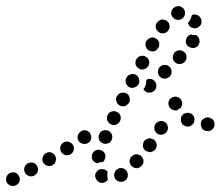

<svg xmlns="http://www.w3.org/2000/svg" viewBox="-41 -579 724 630"><path d="M23 16Q26 7 21 -1Q17 -10 8 -13Q-1 -15 -9 -11Q-17 -7 -20 2Q-23 11 -19 19Q-15 27 -6 30Q3 33 11 29Q20 25 23 16ZM296 21Q286 22 279 15Q276 12 274 8Q272 4 271 0Q271 -5 272 -9Q274 -13 277 -17Q283 -24 292 -24Q301 -25 309 -19Q310 -18 311 -17Q311 -16 312 -15Q312 -14 312 -13Q310 -4 312 5Q313 7 313 10Q313 11 312 12Q312 12 311 13Q305 20 296 21ZM375 8Q378 4 378 -1Q379 -5 378 -9Q377 -14 375 -17Q370 -25 361 -27Q351 -29 344 -24L343 -23Q340 -21 337 -17Q335 -13 334 -9Q333 -5 334 0Q335 4 337 8Q343 16 352 17Q361 19 369 14Q373 11 375 8ZM79 -9Q82 -13 83 -17Q84 -21 84 -26Q83 -30 81 -34Q77 -42 68 -45Q59 -47 50 -43Q42 -38 39 -29Q37 -20 41 -12Q46 -4 55 -1Q64 1 72 -3V-4Q76 -6 79 -9ZM430 -51Q429 -60 422 -67Q419 -70 415 -71Q411 -73 406 -73Q402 -72 398 -71Q394 -69 391 -66L390 -65Q384 -58 384 -49Q385 -40 392 -33Q395 -30 399 -29Q403 -27 408 -27Q412 -28 416 -29Q420 -31 423 -35H424Q430 -42 430 -51ZM139 -43Q141 -47 142 -51Q143 -56 143 -60Q142 -64 140 -68Q135 -76 126 -79Q117 -81 109 -76Q101 -71 99 -62Q96 -53 101 -45Q103 -42 107 -39Q110 -36 115 -35Q119 -34 123 -34Q128 -35 132 -37V-38Q136 -40 139 -43ZM261 -70V-71Q263 -80 271 -85Q279 -89 288 -87Q292 -86 296 -83Q300 -81 302 -77Q304 -73 305 -69Q305 -64 304 -60Q303 -56 301 -52Q299 -49 296 -47Q293 -47 291 -47Q283 -46 277 -43Q268 -46 263 -54Q258 -62 261 -70ZM201 -87Q203 -96 198 -104Q196 -108 192 -110Q188 -113 184 -114Q180 -115 175 -114Q171 -114 167 -111Q159 -106 157 -97Q155 -88 160 -80Q162 -76 166 -74Q169 -71 174 -70Q178 -69 182 -70Q187 -70 191 -73Q199 -78 201 -87ZM468 -89H469Q474 -97 473 -106Q471 -115 464 -121Q460 -123 456 -124Q452 -126 447 -125Q443 -124 439 -122Q435 -120 432 -116Q427 -108 428 -99Q429 -90 437 -84Q441 -82 445 -81Q449 -79 454 -80Q458 -81 462 -83Q466 -85 468 -89ZM255 -116Q257 -120 258 -124Q259 -129 258 -133Q257 -138 255 -141Q250 -149 241 -151Q232 -153 224 -148V-147Q216 -142 214 -133Q212 -124 217 -116Q220 -113 223 -110Q227 -108 232 -107Q236 -106 240 -107Q245 -107 248 -110H249Q252 -113 255 -116ZM284 -121Q288 -112 296 -109Q300 -107 305 -107Q309 -107 314 -109Q318 -110 321 -113Q324 -117 326 -121Q329 -130 326 -138Q322 -147 314 -150Q309 -152 305 -152Q300 -152 296 -150Q292 -149 289 -146Q286 -142 284 -138Q281 -129 284 -121ZM509 -166Q507 -175 499 -179Q491 -184 482 -181Q473 -179 468 -171Q466 -167 465 -162Q465 -158 466 -153Q467 -149 470 -146Q473 -142 476 -140Q485 -135 493 -138Q502 -140 507 -148Q512 -157 509 -166ZM649 -150Q653 -152 656 -155Q660 -158 661 -162Q663 -166 663 -171Q663 -180 657 -187Q650 -193 641 -194H640Q636 -194 632 -192Q628 -190 624 -187Q621 -184 619 -180Q618 -176 618 -171Q618 -162 624 -155Q631 -149 640 -149Q645 -148 649 -150ZM588 -168Q585 -166 580 -164Q576 -163 572 -164Q567 -165 563 -167Q555 -172 553 -181Q551 -190 555 -198Q558 -202 561 -205Q565 -207 569 -208Q574 -209 578 -209Q582 -208 586 -206H587Q592 -202 595 -197Q598 -191 597 -185Q596 -181 596 -177Q595 -177 595 -176Q595 -175 594 -175Q592 -171 588 -168ZM312 -201Q308 -193 311 -184Q315 -175 323 -171Q331 -167 340 -170Q349 -174 353 -182Q357 -191 354 -200Q351 -208 342 -212Q334 -216 325 -213Q316 -210 312 -201ZM525 -219Q517 -222 513 -231Q510 -240 513 -248Q517 -257 526 -260Q534 -264 543 -260Q551 -257 555 -248Q557 -244 557 -239Q557 -235 555 -231Q554 -229 554 -228Q553 -226 552 -225Q550 -224 547 -222Q545 -221 543 -219Q543 -219 543 -219Q543 -219 543 -218Q534 -215 525 -219ZM342 -263Q338 -255 341 -246Q344 -237 352 -233Q356 -231 361 -230Q365 -230 370 -231Q374 -233 377 -236Q381 -239 383 -243Q385 -247 385 -251Q385 -256 384 -260Q383 -264 380 -268Q377 -271 373 -273Q364 -277 356 -274Q347 -272 343 -263ZM472 -297Q472 -287 465 -281Q458 -275 448 -275Q439 -275 433 -282Q432 -283 431 -284Q430 -285 430 -287Q432 -289 434 -292V-293Q438 -300 439 -309Q439 -313 439 -317Q446 -321 453 -320Q461 -319 466 -313Q473 -306 472 -297ZM372 -307Q375 -298 383 -293Q391 -289 400 -292Q409 -295 414 -303Q418 -311 415 -320Q413 -329 404 -334Q396 -338 387 -335Q378 -332 374 -324Q369 -316 372 -307ZM522 -343Q523 -352 516 -359Q510 -366 501 -366Q491 -367 485 -360H484Q478 -354 477 -344Q477 -335 483 -328Q490 -321 499 -321Q508 -321 515 -327Q522 -334 522 -343ZM404 -367Q407 -358 415 -354Q423 -349 432 -352Q441 -354 446 -363Q450 -371 448 -380Q445 -389 437 -393Q429 -398 420 -395Q411 -393 406 -384Q402 -376 404 -367ZM571 -392Q571 -401 564 -408Q557 -414 548 -414Q539 -414 532 -407Q526 -400 526 -391Q526 -381 533 -375Q540 -368 549 -369Q558 -369 565 -376Q571 -382 571 -392ZM437 -427Q440 -418 448 -413Q456 -409 465 -411Q474 -414 478 -422H479Q483 -431 481 -440Q478 -449 470 -453Q462 -458 453 -455Q444 -452 439 -444Q435 -436 437 -427ZM614 -441Q614 -445 613 -450Q612 -454 609 -458Q607 -461 603 -464Q603 -464 603 -464Q603 -464 602 -464Q601 -464 599 -464Q592 -463 585 -466Q581 -464 577 -462Q574 -459 572 -456V-455Q570 -452 569 -447Q568 -443 569 -438Q571 -434 573 -430Q576 -427 580 -425Q588 -420 597 -422Q606 -424 611 -432V-433Q613 -437 614 -441ZM474 -505Q469 -498 470 -488Q472 -479 480 -474Q487 -468 496 -470Q506 -471 511 -479Q517 -487 515 -496Q514 -505 506 -511Q502 -513 498 -514Q494 -515 489 -515Q485 -514 481 -511Q477 -509 475 -505ZM606 -530Q597 -533 589 -530Q589 -529 589 -529Q588 -529 588 -529Q587 -523 585 -518Q581 -510 576 -504Q576 -503 576 -502Q577 -501 577 -500Q579 -496 582 -492Q585 -489 590 -488Q594 -486 598 -486Q603 -486 607 -488Q615 -492 619 -500Q622 -509 618 -518Q615 -526 606 -530ZM523 -546Q527 -554 536 -557Q545 -561 553 -557Q562 -553 565 -544Q568 -535 564 -527Q560 -518 552 -515H551Q546 -513 540 -514Q534 -515 529 -519Q527 -522 524 -525Q524 -526 523 -527Q523 -527 522 -528Q519 -537 523 -546Z"/></svg>

Font: FRB American Cursive Guidelines Dotted Extrabold
Style: Bold Italic
Weight: 800
Italic angle: -25°
Version: Version 2.0;Modular Font Editor K font №1